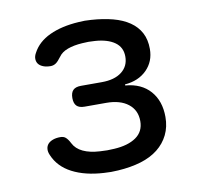

<svg xmlns="http://www.w3.org/2000/svg" viewBox="-68 -629 736 708"><g transform="rotate(-10 300.0 -275.0)"><path d="M96 -473Q116 -511 161 -532Q206 -553 270 -557Q282 -558 293.5 -558Q305 -558 317 -557Q362 -554 398 -544.5Q434 -535 459.5 -517.5Q485 -500 498.5 -474.5Q512 -449 512 -414Q512 -367 481 -336Q450 -305 399 -301V-297Q459 -292 492 -254.5Q525 -217 525 -157Q525 -120 510.5 -90.5Q496 -61 469.5 -40Q443 -19 405 -7.5Q367 4 319 7Q306 8 292.5 8Q279 8 266 7Q196 3 148 -22Q100 -47 81 -92Q75 -105 76 -116Q77 -127 83.5 -134.5Q90 -142 102 -146.5Q114 -151 130 -151Q136 -151 141 -149.5Q146 -148 150 -144.5Q154 -141 158 -135.5Q162 -130 166 -122Q177 -100 202.5 -88Q228 -76 266 -74Q279 -73 292.5 -73Q306 -73 319 -74Q371 -77 401 -98Q431 -119 431 -158Q431 -199 401 -222.5Q371 -246 319 -246H238Q218 -246 208.5 -255.5Q199 -265 199 -285Q199 -305 208.5 -314.5Q218 -324 238 -324H316Q364 -324 391 -345Q418 -366 418 -402Q418 -437 391 -456Q364 -475 317 -478Q305 -479 293.5 -479Q282 -479 270 -478Q238 -476 215 -467.5Q192 -459 181 -443Q175 -435 170 -429.5Q165 -424 160.5 -421Q156 -418 151 -416.5Q146 -415 141 -415Q125 -415 113.5 -419.5Q102 -424 96 -431.5Q90 -439 89.5 -450Q89 -461 96 -473Z"/></g></svg>

Font: Maple Mono Normal
Style: Regular
Weight: 400
Monospace: yes
Designer: subframe7536
Version: Version 7.000